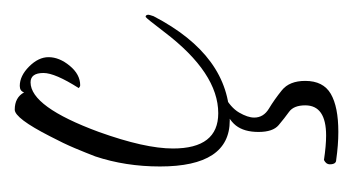

<svg xmlns="http://www.w3.org/2000/svg" viewBox="-132 -197 490 267"><g transform="rotate(-90 113.5 -63.0)"><path d="M80 11Q16 11 16 -86Q16 -134 30 -176Q35 -189 41.5 -204.5Q48 -220 58 -239Q83 -288 95 -288Q112 -288 119 -275Q121 -281 128 -281Q142 -281 155 -268Q168 -255 168 -241Q168 -226 156 -211.5Q144 -197 129 -197Q127 -197 125 -199Q146 -232 146 -248Q146 -266 133 -266Q99 -266 64 -171Q41 -107 41 -68Q41 -5 90 -5Q146 -5 203 -80Q222 -105 224 -106Q227 -106 227 -102Q227 -101 225 -95Q170 11 80 11ZM64 162Q46 162 25 159Q19 159 19 150Q19 145 25 142Q45 145 59 145Q101 145 101 116Q101 100 92 93.5Q83 87 73.5 79Q64 71 64 51Q64 31 73 19.5Q82 8 104 1Q113 -2 115 3Q98 12 91 24Q84 36 84 45Q84 58 96.5 65.5Q109 73 122 83.5Q135 94 135 116Q135 141 117 151.5Q99 162 64 162Z"/></g></svg>

Font: Shalimar
Style: Regular
Weight: 400
Designer: Robert E. Leuschke
Foundry: Robert E. Leuschke
Version: Version 1.010; ttfautohint (v1.8.3)